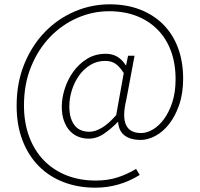

<svg xmlns="http://www.w3.org/2000/svg" viewBox="-20 -712 925 889"><path d="M421 157Q532 157 627 98L610 70Q571 94 525.5 109Q480 124 423 124Q348 124 287 99.5Q226 75 182.5 30Q139 -15 115 -79.5Q91 -144 91 -224Q91 -323 124 -403.5Q157 -484 212 -541Q267 -598 338 -629Q409 -660 485 -660Q556 -660 612.5 -638Q669 -616 709.5 -575Q750 -534 771.5 -476Q793 -418 793 -345Q793 -285 778 -239Q763 -193 739.5 -161Q716 -129 688 -112.5Q660 -96 633 -96Q527 -96 565 -251L603 -454H573L564 -410H562Q529 -463 470 -463Q421 -463 383 -439.5Q345 -416 319 -379.5Q293 -343 279.5 -300Q266 -257 266 -218Q266 -181 276 -153Q286 -125 303 -106.5Q320 -88 342.5 -79Q365 -70 390 -70Q428 -70 461.5 -93Q495 -116 525 -147H527Q530 -104 558 -84Q586 -64 631 -64Q664 -64 699 -82.5Q734 -101 762.5 -137Q791 -173 809.5 -226Q828 -279 828 -348Q828 -426 804.5 -489.5Q781 -553 736.5 -598Q692 -643 629 -667.5Q566 -692 488 -692Q403 -692 325 -658.5Q247 -625 187.5 -563.5Q128 -502 92.5 -415.5Q57 -329 57 -222Q57 -133 84 -62.5Q111 8 159.5 57Q208 106 275 131.5Q342 157 421 157ZM394 -102Q375 -102 358 -108Q341 -114 328.5 -128Q316 -142 308.5 -164.5Q301 -187 301 -220Q301 -256 312.5 -293.5Q324 -331 345.5 -361.5Q367 -392 398 -411Q429 -430 467 -430Q494 -430 513 -418Q532 -406 553 -374L518 -179Q483 -139 452 -120.5Q421 -102 394 -102Z"/></svg>

Font: Spoqa Han Sans Neo Thin
Style: Regular
Weight: 100
Designer: [Spoqa Han Sans Neo] Dong-huui Kim  Younghwa Kang  Yujin Lee  [Noto Sans] Ryoko NISHIZUKA  (kana & ideographs); Paul D. 
Foundry: Spoqa (http://www.spoqa-han-sans.com)
Version: Version 1.100;hotconv 1.0.109;makeotfexe 2.5.65596